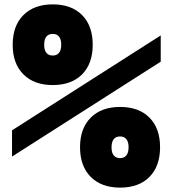

<svg xmlns="http://www.w3.org/2000/svg" viewBox="-20 -839 790 878"><path d="M35 -123V-243L715 -677V-557ZM529 19Q444 19 395 -30Q346 -79 346 -166Q346 -252 395 -301Q444 -350 529 -350Q615 -350 663.5 -301Q712 -252 712 -166Q712 -79 663.5 -30Q615 19 529 19ZM529 -116Q548 -116 558 -128.5Q568 -141 568 -166Q568 -190 558 -202.5Q548 -215 529 -215Q510 -215 500 -202.5Q490 -190 490 -165Q490 -141 500 -128.5Q510 -116 529 -116ZM221 -819Q307 -819 355.5 -770Q404 -721 404 -634Q404 -548 355.5 -499Q307 -450 221 -450Q136 -450 87 -499Q38 -548 38 -634Q38 -721 87 -770Q136 -819 221 -819ZM221 -684Q202 -684 192 -671.5Q182 -659 182 -634Q182 -610 192 -597.5Q202 -585 221 -585Q240 -585 250 -597.5Q260 -610 260 -635Q260 -659 250 -671.5Q240 -684 221 -684Z"/></svg>

Font: Martian Mono SemiExpanded SemiExpanded
Style: Bold
Weight: 700
Width: 6
Monospace: yes
Version: Version 1.000